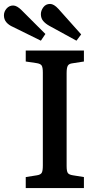

<svg xmlns="http://www.w3.org/2000/svg" viewBox="-73 -957 505 977"><path d="M58 0V-56L115 -65Q134 -68 139.5 -78Q145 -88 145 -115V-588Q145 -614 139 -623.5Q133 -633 112 -636L58 -644V-700H354V-644L296 -635Q278 -633 272 -622.5Q266 -612 266 -585V-112Q266 -86 272 -77Q278 -68 298 -65L354 -56V0ZM316 -750 179 -825Q159 -836 147 -850Q135 -864 135 -885Q135 -903 147.5 -920Q160 -937 182 -937Q201 -937 224 -912L340 -782ZM135 -750 -7 -820Q-28 -829 -40.5 -843.5Q-53 -858 -53 -879Q-53 -898 -39.5 -913.5Q-26 -929 -6 -929Q13 -929 37 -905L158 -784Z"/></svg>

Font: Literata 12pt Medium
Style: Regular
Weight: 500
Designer: Latin by Veronika Burian and Jose Scaglione. Greek by Irene Vlachou. Cyrillic by Vera Evstafieva.
Foundry: TypeTogether
Version: Version 3.002